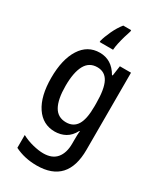

<svg xmlns="http://www.w3.org/2000/svg" viewBox="-247 -851 993 1180"><g transform="rotate(30 250.0 -260.5)"><path d="M184 -614Q192 -646 212.5 -690Q233 -734 259 -766H315V-756Q308 -736 300 -708.5Q292 -681 286 -653.5Q280 -626 279 -606H184ZM227 245Q141 245 71 210V119Q108 139 150.5 149.5Q193 160 225 160Q288 160 319 122.5Q350 85 350 19V-5Q350 -18 350.5 -39Q351 -60 353 -70H349Q327 -28 293.5 -9.5Q260 9 219 9Q134 9 85 -64Q36 -137 36 -267Q36 -398 84.5 -474Q133 -550 219 -550Q304 -550 351 -468H356L366 -539H445V8Q445 245 227 245ZM251 -75Q303 -75 328.5 -116Q354 -157 354 -248V-268Q354 -371 329 -418Q304 -465 250 -465Q192 -465 164.5 -414Q137 -363 137 -268Q137 -173 164.5 -124Q192 -75 251 -75Z"/></g></svg>

Font: Noto Sans Mono ExtraCondensed Medium
Style: Regular
Weight: 500
Width: 2
Designer: Monotype Design Team
Foundry: Monotype Imaging Inc.
Version: Version 2.014